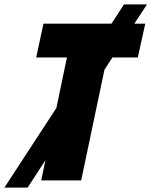

<svg xmlns="http://www.w3.org/2000/svg" viewBox="-88 -822 690 875"><path d="M-68 33H38L119 -92L100 0H282L388 -504L424 -560H540L574 -714H524L582 -802H477L420 -714H110L77 -560H217L169 -330Z"/></svg>

Font: Noto Sans SemiCondensed Black
Style: Italic
Weight: 900
Width: 4
Italic angle: -12°
Designer: Monotype Design Team
Foundry: Monotype Imaging Inc.
Version: Version 2.013